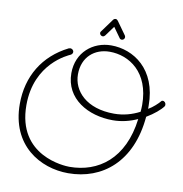

<svg xmlns="http://www.w3.org/2000/svg" viewBox="-94 -954 1010 1061"><g transform="rotate(10 411.0 -423.5)"><path d="M732 -408C732 -413 732 -419 732 -425C732 -632 595 -718 471 -718C369 -718 280 -646 280 -529C280 -385 412 -312 550 -312C600 -312 646 -324 688 -343C660 -116 521 -17 359 -17C333 -17 66 -27 66 -312C66 -547 246 -622 258 -628C265 -631 270 -638 270 -645C270 -656 260 -663 251 -663C249 -663 244 -662 242 -661C104 -592 29 -467 29 -312C29 -79 201 19 358 19C550 19 707 -107 729 -363C770 -387 805 -417 820 -438C822 -441 822 -444 822 -447C822 -456 815 -466 804 -466C800 -466 798 -465 796 -462C786 -449 756 -421 732 -408ZM694 -385C652 -363 604 -349 551 -349C396 -349 317 -435 317 -529C317 -627 385 -682 469 -682C577 -682 696 -608 696 -423C696 -411 695 -397 694 -385ZM482 -859C479 -863 474 -866 470 -866C464 -866 459 -863 456 -859L402 -785C399 -782 398 -779 398 -775C398 -767 406 -759 415 -759C420 -759 425 -762 428 -766L469 -822L509 -766C512 -761 517 -759 522 -759C531 -759 538 -767 538 -775C538 -778 537 -782 535 -785Z"/></g></svg>

Font: Sacramento
Style: Regular
Weight: 400
Designer: Astigmatic (AOETI)
Foundry: Astigmatic (AOETI)
Version: Version 1.000